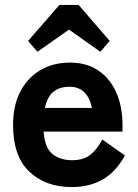

<svg xmlns="http://www.w3.org/2000/svg" viewBox="-20 -748 560 779"><path d="M271 11Q165 11 99 -51.5Q33 -114 33 -241Q33 -320 62.5 -376.5Q92 -433 144 -463.5Q196 -494 264 -494Q332 -494 379.5 -461.5Q427 -429 452 -372Q477 -315 477 -241V-214H157Q162 -147 193.5 -122.5Q225 -98 273 -98Q317 -98 345 -119Q373 -140 395 -182L487 -117Q448 -48 394.5 -18.5Q341 11 271 11ZM162 -310H353Q335 -396 262 -396Q222 -396 197 -376Q172 -356 162 -310ZM221 -728H299L425 -582L387 -538L260 -628L132 -538L94 -582Z"/></svg>

Font: Zen Kaku Gothic New Black
Style: Regular
Weight: 900
Designer: Yoshimichi Ohira
Foundry: Positype
Version: Version 1.001